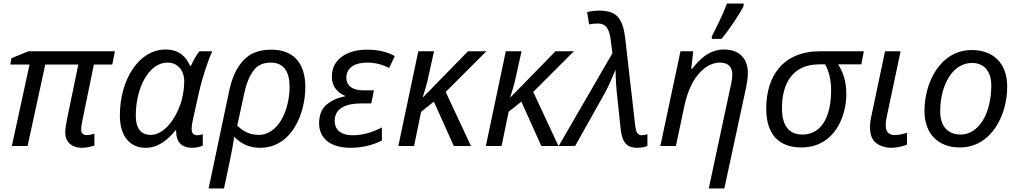

<svg xmlns="http://www.w3.org/2000/svg" viewBox="-20 -826 5764 1086"><path d="M147 -461 47 0H136L236 -461H423L358 -147C352 -116 349 -93 349 -78C349 -25 383 10 444 10C471 10 495 3 514 -2V-70C503 -66 487 -62 471 -62C450 -62 439 -73 439 -94C439 -105 441 -121 445 -140L511 -461H615L630 -536H141L45 -497L38 -461Z M803 10C875 10 928 -34 973 -89H976C976 -23 1006 10 1066 10C1089 10 1116 4 1127 -3V-67C1116 -63 1105 -61 1095 -61C1074 -61 1064 -73 1064 -97C1064 -109 1066 -128 1071 -149L1106 -306C1126 -393 1160 -494 1181 -536H1109C1089 -515 1071 -477 1060 -454H1055C1032 -505 993 -546 917 -546C765 -546 658 -375 658 -173C658 -52 718 10 803 10ZM833 -63C778 -63 748 -99 748 -172C748 -329 822 -472 927 -472C986 -472 1022 -428 1022 -365C1022 -337 1018 -301 1009 -264C977 -149 905 -63 833 -63Z M1247 240 1277 98C1289 42 1297 0 1305 -52C1342 -15 1386 10 1451 10C1630 10 1707 -183 1707 -334C1707 -470 1639 -545 1516 -545C1464 -545 1422 -534 1390 -513C1326 -469 1294 -394 1277 -315L1160 240ZM1442 -63C1389 -63 1349 -88 1322 -116L1361 -296C1372 -349 1389 -392 1412 -424C1434 -456 1467 -472 1511 -472C1586 -472 1618 -419 1618 -335C1618 -211 1559 -63 1442 -63Z M1963 10C2040 10 2104 -12 2140 -31V-105C2095 -82 2038 -61 1977 -61C1902 -61 1873 -97 1873 -142C1873 -216 1941 -241 2023 -241H2080L2095 -315H2034C1969 -315 1939 -345 1939 -385C1939 -448 1992 -472 2059 -472C2108 -472 2153 -457 2181 -441L2213 -509C2170 -532 2123 -545 2055 -545C1957 -545 1857 -501 1857 -392C1857 -335 1891 -301 1932 -284V-281C1891 -274 1857 -258 1828 -235C1799 -211 1785 -175 1785 -128C1785 -48 1844 10 1963 10Z M2322 0 2362 -194 2434 -251 2547 0H2644L2501 -306L2731 -536H2627L2373 -276H2371C2379 -303 2396 -352 2405 -401L2435 -536H2346L2233 0Z M2817 0 2857 -194 2929 -251 3042 0H3139L2996 -306L3226 -536H3122L2868 -276H2866C2874 -303 2891 -352 2900 -401L2930 -536H2841L2728 0Z M3585 10C3604 10 3629 6 3642 -1V-67C3631 -63 3617 -61 3609 -61C3586 -61 3577 -81 3573 -114L3516 -613C3510 -664 3497 -703 3477 -728C3456 -753 3421 -766 3370 -766C3346 -766 3318 -762 3301 -758L3312 -688C3325 -691 3343 -693 3362 -693C3413 -693 3428 -654 3435 -595L3444 -525L3140 0H3233L3404 -305C3425 -345 3443 -387 3462 -432C3462 -381 3466 -325 3471 -282L3491 -93C3500 -16 3529 10 3585 10Z M4077 240 4199 -326C4204 -350 4210 -383 4210 -414C4210 -499 4158 -546 4075 -546C3989 -546 3933 -486 3895 -437H3890L3901 -536H3829L3715 0H3803L3852 -231C3890 -407 3983 -472 4051 -472C4100 -472 4122 -446 4122 -405C4122 -386 4119 -365 4112 -336L3989 240ZM4061 -606C4104 -657 4169 -755 4186 -792V-806H4092C4073 -754 4031 -667 4006 -620V-606Z M4314 -212C4314 -56 4395 8 4512 8C4700 8 4767 -167 4767 -293C4767 -378 4744 -423 4721 -462H4852L4866 -536H4618C4406 -536 4314 -392 4314 -212ZM4403 -214C4403 -348 4458 -462 4614 -462H4647C4666 -429 4681 -379 4681 -316C4681 -183 4637 -65 4518 -65C4447 -65 4403 -110 4403 -214Z M5024 10C5053 10 5093 0 5110 -8V-75C5083 -67 5064 -62 5041 -62C5002 -62 4990 -86 4990 -118C4990 -137 4994 -160 4998 -177L5074 -536H4986L4911 -180C4904 -152 4901 -127 4901 -107C4901 -64 4913 -33 4937 -16C4960 1 4989 10 5024 10Z M5409 8C5587 8 5677 -174 5677 -336C5677 -464 5602 -543 5477 -543C5300 -543 5209 -362 5209 -198C5209 -71 5285 8 5409 8ZM5414 -65C5341 -65 5298 -112 5298 -195C5298 -345 5368 -470 5478 -470C5558 -470 5587 -406 5587 -346C5587 -170 5508 -65 5414 -65Z"/></svg>

Font: BC Sans
Style: Italic
Weight: 400
Italic angle: -12°
Designer: Monotype Design Team
Designer: Province of B.C.
Foundry: Monotype Imaging Inc.
Version: Version 2.000;GOOG;noto-source:20170915:90ef993387c0